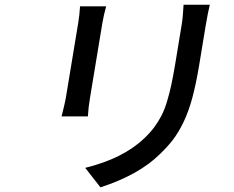

<svg xmlns="http://www.w3.org/2000/svg" viewBox="-20 -752 996 818"><path d="M321 -725.1H432.2Q421.5 -685.4 416.2 -654.1L363.3 -334.2Q356.5 -294.4 354.4 -256H242.2Q243.3 -259.9 247.2 -275.7Q251.1 -291.5 254.6 -306.6Q258.2 -321.7 260.3 -334.2L313.2 -654.1Q318.9 -688.6 321 -725.1ZM762.1 -731.9H873.9Q865.8 -698.9 856.5 -644.2L828.5 -474.1Q815 -392.8 799 -334Q783 -275.2 761.7 -231.4Q740.4 -187.5 717 -156.8Q693.5 -126.1 659.8 -94.1Q571.4 -7.1 408 46.2L343 -36.9Q505 -76.7 594.8 -163Q619 -185.7 636.5 -209.2Q654.1 -232.6 667.4 -258.3Q680.8 -284.1 691.2 -318.4Q701.7 -352.6 709.7 -389.7Q717.7 -426.8 726.6 -480.1L753.6 -644.2Q759.6 -679 762.1 -731.9Z"/></svg>

Font: Karasuma Gothic
Style: Medium Italic
Weight: 500
Italic angle: 9.39998°
Designer: Rasmus Andersson / Ryoko Nishizuka
Foundry: Genbu
Version: Version 1.00